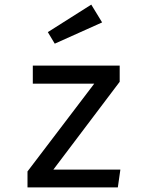

<svg xmlns="http://www.w3.org/2000/svg" viewBox="-20 -811 640 831"><path d="M211 -77H501L490 0H99V-69L388 -449H122V-527H498V-457ZM187 -672 375 -791 422 -714 217 -622Z"/></svg>

Font: Wlorlttqgufhjawjgtejqphaquk
Style: Regular
Weight: 400
Monospace: yes
Designer: Carrois Corporate & Edenspiekermann
Foundry: Carrois Corporate GbR & Edenspiekermann AG
Version: Version 2.001